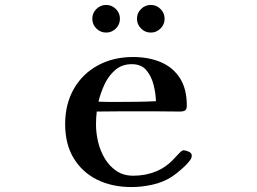

<svg xmlns="http://www.w3.org/2000/svg" viewBox="-20 -748 1040 778"><path d="M612 -338Q574 -336 535.5 -335.5Q497 -335 459 -335Q439 -335 419 -335Q399 -335 379 -336Q387 -370 403 -405Q419 -440 446.5 -464Q474 -488 514 -488Q553 -488 573.5 -463Q594 -438 602.5 -403.5Q611 -369 612 -338ZM757 -118Q757 -128 744.5 -133.5Q732 -139 724 -139Q717 -139 705 -126Q693 -113 688 -108Q655 -71 612.5 -53.5Q570 -36 520 -36Q480 -36 451.5 -55.5Q423 -75 404.5 -106Q386 -137 377.5 -173Q369 -209 369 -243Q369 -271 372 -296Q428 -297 484 -297Q540 -297 595 -297Q624 -297 652.5 -296.5Q681 -296 709 -296Q723 -296 730 -300.5Q737 -305 737 -320Q737 -388 709 -431.5Q681 -475 632 -496Q583 -517 519 -517Q439 -517 376.5 -483Q314 -449 279 -387.5Q244 -326 244 -245Q244 -164 278.5 -107Q313 -50 373.5 -20Q434 10 513 10Q554 10 597 0.5Q640 -9 675 -31Q692 -42 716 -63Q740 -84 751 -100Q757 -108 757 -118ZM466 -672Q466 -695 449.5 -711.5Q433 -728 410 -728Q387 -728 370.5 -711.5Q354 -695 354 -672Q354 -649 370.5 -632.5Q387 -616 410 -616Q433 -616 449.5 -632.5Q466 -649 466 -672ZM647 -672Q647 -695 630.5 -711.5Q614 -728 591 -728Q568 -728 551.5 -711.5Q535 -695 535 -672Q535 -649 551.5 -632.5Q568 -616 591 -616Q614 -616 630.5 -632.5Q647 -649 647 -672Z"/></svg>

Font: UoqMunThenKhung
Style: Regular
Weight: 400
Designer: Font-Kai, 金井和夫, 宇文滿月
Foundry: Kazuo Kanai, Moonlit Owen
Version: Version 1.197